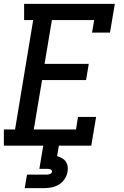

<svg xmlns="http://www.w3.org/2000/svg" viewBox="-21 -755 641 995"><path d="M-1 0V-84H57L151 -651H104V-735H574L549 -586H456L467 -651H248L210 -424H439L425 -340H197L154 -84H373L383 -149H477L452 0ZM107 220 119 150H219Q223 150 227.5 149.5Q232 149 236.5 147.5Q241 146 244.5 142.5Q248 139 249 135Q249 131 246.5 127.5Q244 124 240.5 122.5Q237 121 232.5 120.5Q228 120 224 120H183L203 0H284L275 54Q288 58 300 64.5Q312 71 319.5 81.5Q327 92 329.5 106Q332 120 329 135Q326 154 314.5 172Q303 190 285 201Q267 212 247 216Q227 220 207 220Z"/></svg>

Font: Iosevka Slab MdExObl
Style: Regular
Weight: 500
Width: 7
Italic angle: -9°
Monospace: yes
Designer: Belleve Invis
Foundry: Belleve Invis
Version: Version 11.1.1; ttfautohint (v1.8.3)